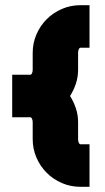

<svg xmlns="http://www.w3.org/2000/svg" viewBox="-20 -720 406 740"><path d="M27 -268V-432H97Q101 -432 103.5 -438Q106 -444 106 -452V-516Q106 -554 120.5 -587.5Q135 -621 160 -646Q185 -671 218.5 -685.5Q252 -700 290 -700H325V-536H290Q286 -536 283.5 -530Q281 -524 281 -516V-452Q281 -423 272.5 -397.5Q264 -372 250 -350Q264 -328 272.5 -302.5Q281 -277 281 -248V-184Q281 -176 283.5 -170Q286 -164 290 -164H325V0H290Q252 0 218.5 -14.5Q185 -29 160 -54Q135 -79 120.5 -112.5Q106 -146 106 -184V-248Q106 -256 103.5 -262Q101 -268 97 -268Z"/></svg>

Font: Aoudax Cyrillic
Style: Regular
Weight: 400
Designer: William Zhang
Foundry: William Zhang
Version: Version 1.00 June 4, 2021, initial release